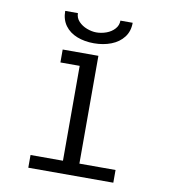

<svg xmlns="http://www.w3.org/2000/svg" viewBox="-81 -793 763 863"><g transform="rotate(10 300.0 -361.5)"><path d="M166 -550H329V-58H494V0H106V-58H254V-168V-491H166ZM147 -723H205Q205 -701.5 220.2 -685.2Q235.5 -669 258 -660.5Q280.5 -652 301 -652Q324 -652 346.8 -660.2Q369.5 -668.5 384.2 -684.8Q399 -701 399 -723H455Q455 -684 434 -656.8Q413 -629.5 377.5 -615.8Q342 -602 299 -602Q256 -602 221.5 -615.5Q187 -629 167 -656.2Q147 -683.5 147 -723Z"/></g></svg>

Font: JuliaMono Light
Style: Regular
Weight: 300
Monospace: yes
Designer: cormullion
Foundry: corm
Version: Version 0.054; ttfautohint (v1.8.4)